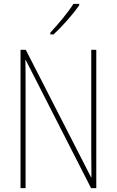

<svg xmlns="http://www.w3.org/2000/svg" viewBox="-20 -971 602 991"><path d="M389 -944V-951H359C327 -901 285 -852 240 -803V-793H256C299 -832 356 -896 389 -944ZM477 0V-714H451V-190C451 -156 452 -103 452 -56H450L113 -714H86V0H112V-534C112 -589 112 -625 111 -661H113L450 0Z"/></svg>

Font: Noto Sans Gujarati Condensed Thin
Style: Regular
Weight: 100
Width: 3
Designer: Jelle Bosma - Monotype Design Team, Universal Thirst
Foundry: Monotype Imaging Inc.
Version: Version 2.106